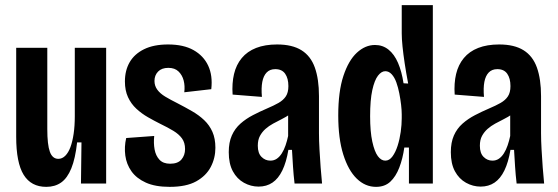

<svg xmlns="http://www.w3.org/2000/svg" viewBox="-20 -714 2170 747"><path d="M160 13Q101 13 72 -34Q43 -81 43 -182V-528H164V-212Q164 -151 174 -123.5Q184 -96 207 -96Q222 -96 234 -108Q246 -120 254 -141.5Q262 -163 266.5 -193.5Q271 -224 271 -262V-528H393V-224V0H295L297 -160H280Q273 -97 257.5 -59Q242 -21 218 -4Q194 13 160 13Z M640 13Q584 13 547.5 -3.5Q511 -20 491.5 -47.5Q472 -75 467.5 -109Q463 -143 471 -177L580 -185Q577 -157 581.5 -132.5Q586 -108 600.5 -92.5Q615 -77 642 -77Q672 -77 686 -93.5Q700 -110 700 -134Q700 -159 688 -175.5Q676 -192 654.5 -205Q633 -218 604 -232Q580 -244 555.5 -258Q531 -272 510.5 -291Q490 -310 478 -336Q466 -362 466 -397Q466 -440 484.5 -472Q503 -504 540.5 -522.5Q578 -541 634 -541Q694 -541 733 -519Q772 -497 790 -458.5Q808 -420 802 -367L697 -355Q700 -380 694.5 -401Q689 -422 674.5 -436Q660 -450 635 -450Q609 -450 595 -435.5Q581 -421 581 -399Q581 -380 592 -365Q603 -350 623 -338Q643 -326 671 -312Q700 -297 727 -281.5Q754 -266 774.5 -246.5Q795 -227 806.5 -201Q818 -175 818 -139Q818 -99 800 -64.5Q782 -30 743.5 -8.5Q705 13 640 13Z M986 12Q956 12 929 -3Q902 -18 886 -47.5Q870 -77 870 -122Q870 -160 882 -187Q894 -214 915.5 -233Q937 -252 964 -266Q991 -280 1019 -292Q1045 -303 1063.5 -313.5Q1082 -324 1092 -339Q1102 -354 1102 -379Q1102 -409 1089.5 -427Q1077 -445 1051 -445Q1030 -445 1017.5 -432Q1005 -419 1000.5 -395.5Q996 -372 999 -337L885 -346Q882 -390 890.5 -426Q899 -462 920.5 -488Q942 -514 976.5 -527.5Q1011 -541 1058 -541Q1117 -541 1153 -518.5Q1189 -496 1205 -451Q1221 -406 1221 -340V-196Q1221 -167 1223 -132.5Q1225 -98 1227.5 -63Q1230 -28 1233 0H1126Q1122 -34 1120 -65.5Q1118 -97 1116 -131H1102Q1094 -83 1078.5 -51Q1063 -19 1040 -3.5Q1017 12 986 12ZM1032 -89Q1046 -89 1057 -96.5Q1068 -104 1076.5 -117.5Q1085 -131 1091 -148.5Q1097 -166 1101 -185V-288L1132 -293Q1122 -279 1107.5 -269Q1093 -259 1076 -250.5Q1059 -242 1042.5 -233Q1026 -224 1013 -212.5Q1000 -201 991.5 -185.5Q983 -170 983 -147Q983 -118 997.5 -103.5Q1012 -89 1032 -89Z M1443 13Q1401 13 1368 -19Q1335 -51 1315.5 -113Q1296 -175 1296 -265Q1296 -358 1316 -418.5Q1336 -479 1368.5 -509Q1401 -539 1439 -539Q1469 -539 1491.5 -521Q1514 -503 1528.5 -469.5Q1543 -436 1550 -390L1568 -389Q1560 -431 1554.5 -467.5Q1549 -504 1546 -533.5Q1543 -563 1543 -584V-694H1664V-263V0H1571V-140H1553Q1547 -97 1533.5 -62Q1520 -27 1498.5 -7Q1477 13 1443 13ZM1479 -89Q1495 -89 1507 -105.5Q1519 -122 1527 -147Q1535 -172 1539 -200.5Q1543 -229 1543 -254V-269Q1543 -285 1540.5 -306.5Q1538 -328 1533.5 -351Q1529 -374 1522 -393.5Q1515 -413 1504 -425Q1493 -437 1479 -437Q1464 -437 1450.5 -419.5Q1437 -402 1428.5 -363.5Q1420 -325 1420 -262Q1420 -202 1428.5 -163Q1437 -124 1450 -106.5Q1463 -89 1479 -89Z M1850 12Q1820 12 1793 -3Q1766 -18 1750 -47.5Q1734 -77 1734 -122Q1734 -160 1746 -187Q1758 -214 1779.5 -233Q1801 -252 1828 -266Q1855 -280 1883 -292Q1909 -303 1927.5 -313.5Q1946 -324 1956 -339Q1966 -354 1966 -379Q1966 -409 1953.5 -427Q1941 -445 1915 -445Q1894 -445 1881.5 -432Q1869 -419 1864.5 -395.5Q1860 -372 1863 -337L1749 -346Q1746 -390 1754.5 -426Q1763 -462 1784.5 -488Q1806 -514 1840.5 -527.5Q1875 -541 1922 -541Q1981 -541 2017 -518.5Q2053 -496 2069 -451Q2085 -406 2085 -340V-196Q2085 -167 2087 -132.5Q2089 -98 2091.5 -63Q2094 -28 2097 0H1990Q1986 -34 1984 -65.5Q1982 -97 1980 -131H1966Q1958 -83 1942.5 -51Q1927 -19 1904 -3.5Q1881 12 1850 12ZM1896 -89Q1910 -89 1921 -96.5Q1932 -104 1940.5 -117.5Q1949 -131 1955 -148.5Q1961 -166 1965 -185V-288L1996 -293Q1986 -279 1971.5 -269Q1957 -259 1940 -250.5Q1923 -242 1906.5 -233Q1890 -224 1877 -212.5Q1864 -201 1855.5 -185.5Q1847 -170 1847 -147Q1847 -118 1861.5 -103.5Q1876 -89 1896 -89Z"/></svg>

Font: Bricolage Grotesque 36pt Condensed SemiBold
Style: Regular
Weight: 600
Width: 3
Designer: Mathieu Triay
Foundry: Atelier Triay
Version: Version 1.001;gftools[0.9.33.dev8+g029e19f]